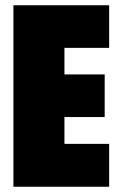

<svg xmlns="http://www.w3.org/2000/svg" viewBox="-20 -710 465 730"><path d="M31 -690H395V-528H225V-427H378V-265H225V-163H395V0H31Z"/></svg>

Font: Decalotype Black
Style: Regular
Weight: 900
Designer: Alfredo Marco Pradil
Foundry: Alfredo Marco Pradil
Version: Version 1.0